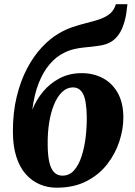

<svg xmlns="http://www.w3.org/2000/svg" viewBox="-20 -882 643 916"><path d="M588 -862 582 -814.5Q575.5 -776.5 562.2 -745.8Q549 -715 526.2 -694.5Q503.5 -674 468 -666.5Q457.5 -664.5 445.2 -662.8Q433 -661 420 -659.5Q403.5 -657.5 381.2 -655.5Q359 -653.5 334 -647.8Q309 -642 284.5 -629.5Q248.5 -612 217.5 -576.2Q186.5 -540.5 165 -486.2Q143.5 -432 134 -358Q152.5 -405 185.5 -444.8Q218.5 -484.5 265 -508.8Q311.5 -533 369.5 -533Q427 -533 472 -508.5Q517 -484 542.8 -436.8Q568.5 -389.5 568.5 -321.5Q568.5 -267 549.8 -208.5Q531 -150 492.2 -99.5Q453.5 -49 393 -17.8Q332.5 13.5 250 13.5Q207.5 13.5 169.8 -2.5Q132 -18.5 103 -51Q74 -83.5 57.8 -134.5Q41.5 -185.5 41.5 -255.5Q41.5 -346 59.8 -421Q78 -496 109 -555Q140 -614 179.5 -656.2Q219 -698.5 260.5 -722.5Q293.5 -742 326.8 -753Q360 -764 391 -771.8Q422 -779.5 448.8 -788Q475.5 -796.5 495.8 -810Q516 -823.5 527 -846.5L533 -862ZM328 -465Q299.5 -465 276.8 -443.5Q254 -422 238.2 -384.2Q222.5 -346.5 214.5 -296.5Q206.5 -246.5 207.5 -189Q208 -139.5 215.5 -107.5Q223 -75.5 238.5 -59.8Q254 -44 278.5 -44Q311 -44 333.5 -69.5Q356 -95 369.5 -137Q383 -179 388.8 -228.5Q394.5 -278 394 -326Q392.5 -403.5 376.2 -434.2Q360 -465 328 -465Z"/></svg>

Font: Merriweather 36pt Black
Style: Italic
Weight: 900
Italic angle: -7.8°
Version: Version 2.101